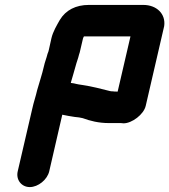

<svg xmlns="http://www.w3.org/2000/svg" viewBox="-20 -705 688 780"><path d="M287 -436C291 -452 298 -469 301 -483C303 -489 305 -495 306 -501L317 -548C318 -552 319 -553 321 -557H510L458 -333H453C448 -333 443 -333 438 -334C434 -334 430 -334 427 -335C391 -344 354 -354 313 -360L300 -362L290 -364C283 -366 277 -367 268 -368V-370C274 -393 281 -412 287 -436ZM562 -685H341C288 -685 247 -664 223 -624C211 -603 195 -576 189 -550L179 -505C178 -499 176 -493 173 -486C169 -469 162 -453 158 -434C151 -403 140 -371 131 -339C125 -312 117 -291 111 -263L52 -9C44 25 67 55 101 55C135 55 172 25 180 -9L233 -239C250 -235 265 -233 283 -230L301 -228C306 -227 310 -226 316 -225C346 -214 380 -205 423 -205H464C470 -205 476 -205 482 -204C516 -204 564 -240 572 -275L647 -599C654 -648 617 -685 562 -685Z"/></svg>

Font: Electronic
Style: SuThkIt
Weight: 900
Version: Version 1.011